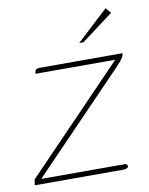

<svg xmlns="http://www.w3.org/2000/svg" viewBox="-82 -615 518 667"><g transform="rotate(-10 177.0 -281.5)"><path d="M13 -18H312L316 -13Q320 -8 314.5 -4Q309 0 300 0H-13L-10 -20L338 -381H57V-384Q58 -392 61.5 -395.5Q65 -399 74 -399H367Q366 -392 363 -386Q360 -380 354 -373Q348 -366 337 -354ZM225 -460 336 -563 352 -544 240 -460Z"/></g></svg>

Font: Genos Thin Thin
Style: Italic
Weight: 250
Italic angle: -8°
Version: Version 1.010